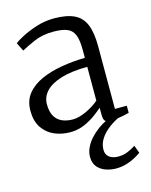

<svg xmlns="http://www.w3.org/2000/svg" viewBox="-121 -644 763 970"><g transform="rotate(-15 260.5 -159.0)"><path d="M188 11Q143.5 11 105.5 -5.5Q67.5 -22 44.2 -56.8Q21 -91.5 21 -146Q21 -198.5 49.8 -234Q78.5 -269.5 126.8 -290.8Q175 -312 234.5 -322Q294 -332 356 -333V-375Q356 -424.5 345.5 -452Q335 -479.5 309 -490.8Q283 -502 236 -502Q177.5 -502 133.2 -482.2Q89 -462.5 65 -449L43 -493Q52 -501.5 84.5 -519Q117 -536.5 162.5 -551.2Q208 -566 256 -566Q322.5 -566 362 -547Q401.5 -528 418.8 -485.5Q436 -443 436 -373V-44.5H498V-7.5Q487 -4.5 471 -1Q455 2.5 437.5 5Q420 7.5 405 7.5Q383.5 7.5 373.2 1Q363 -5.5 363 -34.5V-70Q350.5 -59 325.2 -39.8Q300 -20.5 265 -4.8Q230 11 188 11ZM218 -48Q248 -48 287 -65.8Q326 -83.5 356 -109V-286Q273 -285.5 218.5 -268.8Q164 -252 137 -223Q110 -194 110 -156Q110 -116 124.2 -92.2Q138.5 -68.5 163 -58.2Q187.5 -48 218 -48ZM363.5 248Q340.5 248 314.5 240Q288.5 232 270 212Q251.5 192 251.5 157Q251.5 132.5 262.8 109Q274 85.5 292.8 64.8Q311.5 44 335 27Q358.5 10 383 -1L413 -5L451 -1Q417 14 388.8 35.5Q360.5 57 343.5 83.5Q326.5 110 326.5 140Q326.5 166 344.2 179.2Q362 192.5 390.5 192.5Q416.5 192.5 438 184Q459.5 175.5 482.5 161L497.5 201.5Q480.5 213.5 460.2 224Q440 234.5 416.2 241.2Q392.5 248 363.5 248Z"/></g></svg>

Font: Merriweather Light
Style: Regular
Weight: 300
Version: Version 2.100